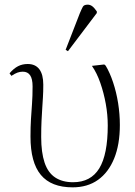

<svg xmlns="http://www.w3.org/2000/svg" viewBox="-20 -791 579 825"><path d="M292 14Q200 14 155.5 -39.5Q111 -93 111 -204Q111 -245 113 -278Q115 -311 117.5 -344Q120 -377 120 -420Q120 -452 109.5 -467.5Q99 -483 78 -483Q66 -483 55 -479Q44 -475 29 -465L21 -476Q39 -497 57.5 -506.5Q76 -516 99 -516Q132 -516 149 -493.5Q166 -471 166 -427Q166 -397 164.5 -373Q163 -349 161.5 -325.5Q160 -302 158.5 -273Q157 -244 157 -202Q157 -136 171.5 -92.5Q186 -49 217 -28.5Q248 -8 294 -8Q370 -8 406.5 -67.5Q443 -127 443 -252Q443 -298 434.5 -345Q426 -392 411 -435Q396 -478 375 -508L428 -514L434 -509Q452 -479 466 -437Q480 -395 487.5 -348Q495 -301 495 -254Q495 -170 470.5 -110Q446 -50 401 -18Q356 14 292 14ZM272 -571 262 -577 323 -734Q331 -753 336 -762Q341 -771 357 -771Q367 -771 376 -764.5Q385 -758 396 -742V-735Z"/></svg>

Font: Literata 60pt ExtraLight
Style: Regular
Weight: 250
Designer: Latin by Veronika Burian and Jose Scaglione. Greek by Irene Vlachou. Cyrillic by Vera Evstafieva.
Foundry: TypeTogether
Version: Version 3.103;gftools[0.9.29]